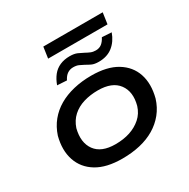

<svg xmlns="http://www.w3.org/2000/svg" viewBox="-178 -961 1116 1134"><g transform="rotate(-30 380.0 -394.5)"><path d="M339 9Q231 9 165 -31Q99 -71 75.5 -141Q52 -211 75 -299Q92 -351 124 -390Q156 -429 200.5 -455Q245 -481 301.5 -494.5Q358 -508 423 -508Q530 -508 596 -468Q662 -428 685 -359Q708 -290 685 -201Q669 -149 637 -109.5Q605 -70 560.5 -43.5Q516 -17 460 -4Q404 9 339 9ZM346 -85Q401 -85 445 -99.5Q489 -114 522 -143Q555 -172 569 -217Q592 -303 551 -358Q510 -413 413 -413Q361 -413 316 -399.5Q271 -386 239 -357Q207 -328 192 -283Q170 -195 210 -140Q250 -85 346 -85ZM253 -722 264 -798H669L658 -722ZM285 -555 220 -559Q233 -595 253 -620Q273 -645 302.5 -658Q332 -671 370 -671Q401 -671 421 -662Q441 -653 458 -644Q472 -636 487.5 -629.5Q503 -623 522 -623Q546 -623 562.5 -636Q579 -649 591 -673L656 -669Q637 -616 599 -586Q561 -556 504 -556Q474 -556 456 -564.5Q438 -573 423 -582Q407 -590 392.5 -597Q378 -604 355 -604Q333 -604 315.5 -592.5Q298 -581 285 -555Z"/></g></svg>

Font: Nunito Sans 7pt Expanded SemiBold
Style: Italic
Weight: 600
Width: 7
Italic angle: -9°
Designer: Vernon Adams
Foundry: Vernon Adams
Version: Version 3.101;gftools[0.9.27]